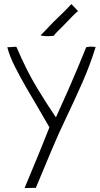

<svg xmlns="http://www.w3.org/2000/svg" viewBox="-20 -924 490 944"><path d="M244 -748Q216 -745 201 -746.5Q186 -748 179 -750Q196 -766 218.5 -790.5Q241 -815 262 -834.5Q283 -854 301 -872.5Q319 -891 331 -904L365 -868Q363 -872 336.5 -844.5Q310 -817 293 -799.5Q276 -782 262.5 -769Q249 -756 244 -748ZM404 -692Q395 -670 359 -583Q323 -496 255 -347Q213 -408 162 -492Q111 -576 61 -693Q56 -695 46 -693.5Q36 -692 16 -692Q26 -650 54.5 -594Q83 -538 109 -493.5Q135 -449 156.5 -412.5Q178 -376 223 -298Q183 -195 101 0H103Q109 1 129.5 0Q150 -1 156 0Q199 -102 231.5 -180.5Q264 -259 305 -344.5Q346 -430 384 -516Q422 -602 450 -692V-693Q444 -694 434 -694.5Q424 -695 420.5 -694.5Q417 -694 404 -692Z"/></svg>

Font: Londrina Solid Thin
Style: Regular
Weight: 250
Designer: Marcelo Magalhaes
Foundry: Marcelo Magalhães
Version: Version 1.002